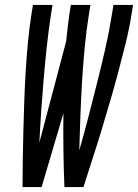

<svg xmlns="http://www.w3.org/2000/svg" viewBox="-20 -755 557 775"><path d="M71 0Q71 -58 72 -116Q73 -174 74.5 -232Q76 -290 78 -348Q80 -406 83.5 -464.5Q87 -523 92.5 -581.5Q98 -640 107 -698L113 -735H192L186 -698Q176 -633 169 -568Q162 -503 156.5 -438.5Q151 -374 146.5 -309Q142 -244 139 -180L247 -588Q250 -615 253 -643Q256 -671 260 -698L266 -735H345L339 -698Q328 -629 321.5 -560Q315 -491 311 -422.5Q307 -354 304.5 -285.5Q302 -217 300 -148Q320 -217 337.5 -285.5Q355 -354 372.5 -423Q390 -492 405.5 -560.5Q421 -629 432 -698L438 -735H517L511 -698Q502 -640 487.5 -581.5Q473 -523 457.5 -464.5Q442 -406 425 -348Q408 -290 390.5 -232Q373 -174 354 -116Q335 -58 317 0H240Q237 -74 236 -148.5Q235 -223 236 -298L148 0Z"/></svg>

Font: Iosevka SS18
Style: Italic
Weight: 400
Italic angle: -9°
Monospace: yes
Designer: Belleve Invis
Foundry: Belleve Invis
Version: Version 25.1.1; ttfautohint (v1.8.4)